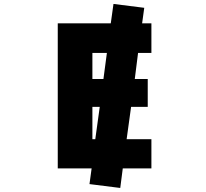

<svg xmlns="http://www.w3.org/2000/svg" viewBox="-20 -849 1040 969"><path d="M460.9 -146.5 483.4 -309.6H446.3V-146.5ZM676.8 -582 660.2 -450.2H725.6V-309.6H641.6L619.1 -146.5H744.1V1H599.6L586.9 99.6L431.6 80.1L442.4 1H271.5V-731.4H539.1L552.7 -829.1L708 -809.6L697.3 -731.4H744.1V-582ZM446.3 -582V-450.2H502L519.5 -582Z"/></svg>

Font: Gen Shin Gothic Monospace Heavy
Style: Bold
Weight: 800
Designer: [Source Han Sans]
Ryoko NISHIZUKA  (kana & ideographs); Paul D. Hunt (Latin, Greek & Cyrillic); Wenlong ZHANG  (bopomofo
Version: Version 1.002.20150607